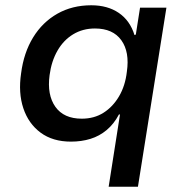

<svg xmlns="http://www.w3.org/2000/svg" viewBox="-20 -528 699 728"><path d="M392 180 435 -94H431Q412 -58 384.5 -35Q357 -12 323 -1.5Q289 9 249 9Q180 9 134 -25Q88 -59 68.5 -117.5Q49 -176 60 -250Q70 -328 105.5 -386Q141 -444 197.5 -476Q254 -508 326 -508Q388 -508 430.5 -479Q473 -450 490 -395L495 -397L511 -499H611L503 180ZM290 -78Q337 -78 372.5 -100.5Q408 -123 431.5 -163Q455 -203 461 -256Q472 -331 440 -375.5Q408 -420 340 -420Q294 -420 257.5 -398Q221 -376 198 -336Q175 -296 168 -243Q158 -168 190 -123Q222 -78 290 -78Z"/></svg>

Font: Nunito Sans 7pt SemiBold
Style: Italic
Weight: 600
Italic angle: -9°
Designer: Vernon Adams
Foundry: Vernon Adams
Version: Version 3.101;gftools[0.9.27]